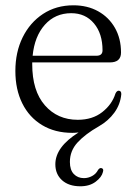

<svg xmlns="http://www.w3.org/2000/svg" viewBox="-20 -478 502 706"><path d="M358.5 154.5Q354 173.5 331.8 190.2Q309.5 207 275.5 207Q233 207 208.2 184.8Q183.5 162.5 183.5 126Q183.5 62.5 269 9Q261 10 255.8 10.2Q250.5 10.5 246 10.5Q182 10.5 134.8 -18Q87.5 -46.5 62 -97.8Q36.5 -149 36.5 -217Q36.5 -286 63.2 -340.5Q90 -395 138.2 -426.8Q186.5 -458.5 250 -458.5Q301.5 -458.5 341 -436.5Q380.5 -414.5 402.8 -375.2Q425 -336 425 -285Q425 -248.5 384 -248.5H98.5Q98.5 -245 98.5 -242Q98.5 -144 145 -90.8Q191.5 -37.5 266 -37.5Q320 -37.5 356 -65.8Q392 -94 404.5 -134Q409.5 -144.5 416.5 -144.5Q426.5 -144 426 -131.5Q422.5 -94 400.5 -63.8Q378.5 -33.5 343.5 -13.5Q293.5 15 265.2 45.8Q237 76.5 237 117.5Q237 147 251.5 162Q266 177 288.5 177Q304.5 177 318.8 169.2Q333 161.5 340.5 147Q346 139 352.5 140Q362.5 142 358.5 154.5ZM242 -429.5Q183 -429.5 145 -387Q107 -344.5 100 -273H334.5Q357 -273 357 -293Q357 -354.5 325.5 -392Q294 -429.5 242 -429.5Z"/></svg>

Font: Fraunces 72pt Soft Light
Style: Regular
Weight: 300
Version: Version 1.000;[b76b70a41]